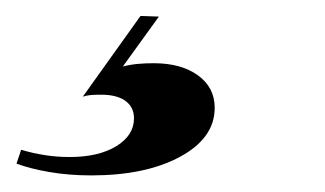

<svg xmlns="http://www.w3.org/2000/svg" viewBox="-105 -18 400 236"><path d="M7.3 197.6Q-20.2 197.6 -44 193.5Q-67.7 189.5 -84.7 183.1L-79 166.1Q-65.3 170.2 -50.4 172.6Q-35.5 175 -19.4 175Q16.1 175 37.9 161.7Q59.7 148.4 59.7 127.4Q59.7 113.7 49.2 106Q38.7 98.4 19.4 98.4Q12.1 98.4 6.9 98.8Q1.6 99.2 -3.2 100.8L67.7 1.6L90.3 2.4L46 63.7Q55.6 61.3 64.9 60.5Q74.2 59.7 83.9 59.7Q117.7 59.7 138.3 74.6Q158.9 89.5 158.9 114.5Q158.9 151.6 116.5 174.6Q74.2 197.6 7.3 197.6Z"/></svg>

Font: Playfair 5pt SemiExpanded Light Black
Style: Italic
Weight: 900
Italic angle: -15.6°
Version: Version 2.001;gftools[0.9.30]